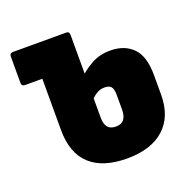

<svg xmlns="http://www.w3.org/2000/svg" viewBox="-97 -594 694 698"><g transform="rotate(-20 250.0 -245.0)"><path d="M23 -370Q10 -370 10 -383V-485Q10 -498 23 -498H127V-370ZM282 8Q188 8 139 -37Q90 -82 90 -172V-485Q90 -498 104 -498H229Q241 -498 241 -485V-165Q241 -140 251 -127.5Q261 -115 283 -115Q304 -115 314 -128Q324 -141 324 -166V-224Q324 -245 316.5 -254Q309 -263 291 -263Q273 -263 258 -253Q243 -243 231 -228L229 -324Q250 -345 282 -363.5Q314 -382 357 -382Q411 -382 443.5 -349.5Q476 -317 476 -244V-169Q476 -83 425 -37.5Q374 8 282 8Z"/></g></svg>

Font: Sofia Sans Condensed Black
Style: Regular
Weight: 900
Designer: Botio Nikoltchev, Ani Petrova
Foundry: lettersoup
Version: Version 4.101